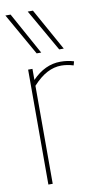

<svg xmlns="http://www.w3.org/2000/svg" viewBox="-90 -831 451 872"><g transform="rotate(-10 136.0 -395.0)"><path d="M80 -530V-479Q139 -540 210 -540Q244 -540 272 -531L267 -513Q238 -522 211 -522Q178 -522 146 -505.5Q114 -489 80 -452V0H60V-530ZM111 -596 1 -790H25L132 -596ZM215 -596 104 -790H128L236 -596Z"/></g></svg>

Font: Georama SemiCondensed Thin
Style: Regular
Weight: 100
Width: 4
Designer: Jean-Baptiste Levee
Foundry: Production Type
Version: Version 1.000